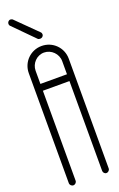

<svg xmlns="http://www.w3.org/2000/svg" viewBox="-263 -1526 987 1589"><g transform="rotate(-20 231.0 -732.0)"><path d="M36 -1436C36 -1430 40 -1420 46 -1416L220 -1240C224 -1234 234 -1232 242 -1232C258 -1232 272 -1244 272 -1260C272 -1268 268 -1278 262 -1282L86 -1456C82 -1462 70 -1466 64 -1466C48 -1466 36 -1452 36 -1436ZM231 -1114C295 -1114 349 -1060 349 -996V-880H115V-996C115 -1060 167 -1114 231 -1114ZM231 -1172C133 -1172 55 -1094 55 -996V-854V-850V-844V-30V-28C55 -12 69 2 85 2C101 2 115 -12 115 -28V-30V-820H349V-30C349 -14 361 0 377 0C393 0 407 -14 407 -30V-844V-850V-854V-996C407 -1094 329 -1172 231 -1172Z"/></g></svg>

Font: bauhaus_2017
Style: _regular
Weight: 400
Version: Version 1.0